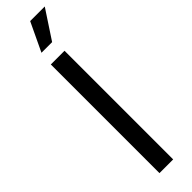

<svg xmlns="http://www.w3.org/2000/svg" viewBox="-323 -925 909 909"><g transform="rotate(-45 131.5 -471.0)"><path d="M177.2 -727.5V0H85.4V-727.5ZM93.3 -797.9 161.6 -941.9H259.3L164.6 -797.9Z"/></g></svg>

Font: Inter 17pt
Style: Regular
Weight: 400
Version: Version 4.001;git-66647c0bb